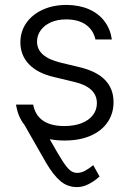

<svg xmlns="http://www.w3.org/2000/svg" viewBox="-20 -558 522 777"><path d="M247.1 -479.5Q212.9 -479.5 186.3 -467.8Q159.7 -456.1 144.8 -435.5Q129.9 -415 129.9 -389.6Q129.9 -327.6 224.6 -304.7L305.7 -285.2Q439.5 -252 439.5 -144.5Q439.5 -99.1 415.8 -64Q392.1 -28.8 347.4 -9Q302.7 10.7 241.2 10.7Q210.4 10.7 181.2 5.4Q215.8 66.9 233.4 94Q251 121.1 263.7 131.3Q276.4 141.6 292 141.6Q308.1 141.6 323.7 133.3Q339.4 125 357.4 110.4L382.8 156.2Q362.8 174.8 338.9 187Q314.9 199.2 292 199.2Q253.9 199.2 225.3 175.5Q196.8 151.9 167 101.6L78.6 -53.2Q52.2 -85.9 44.9 -134.8H114.3Q122.1 -91.8 154.1 -69.8Q186 -47.9 240.2 -47.9Q279.8 -47.9 309.6 -59.3Q339.4 -70.8 355.7 -91.8Q372.1 -112.8 372.1 -140.6Q372.1 -205.1 280.3 -226.6L199.2 -246.1Q132.8 -261.2 97.7 -297.6Q62.5 -334 62.5 -386.7Q62.5 -430.2 86.2 -464.6Q109.9 -499 152.6 -518.6Q195.3 -538.1 250 -538.1Q301.3 -537.6 340.6 -520.3Q379.9 -502.9 403.3 -471.4Q426.8 -439.9 432.6 -398.4H366.2Q357.4 -437 327.1 -458.3Q296.9 -479.5 247.1 -479.5Z"/></svg>

Font: Pretendard GOV Light
Style: Regular
Weight: 300
Designer: Base glyphs from Inter by Rasmus Andersson; Hangeul glyphs from Noto Sans CJK(Source Han Sans) by Jang Soo-young and Kan
Foundry: Kil Hyung-jin
Version: Version 1.309